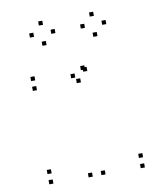

<svg xmlns="http://www.w3.org/2000/svg" viewBox="-86 -835 791 916"><g transform="rotate(-10 310.0 -377.0)"><path d="M351 -491V-511H331V-491ZM341.5 -500V-520H321.5V-500ZM98.5 -490V-510H78.5V-490ZM98.5 -442.5V-462.5H78.5V-442.5ZM311.5 -442.5V-462.5H291.5V-442.5ZM289 -470V-490H269V-470ZM289 10V-10H269V10ZM351 10V-10H331V10ZM541.5 10V-10H521.5V10ZM541.5 -39.5V-59.5H521.5V-39.5ZM98.5 -39.5V-59.5H78.5V-39.5ZM98.5 10V-10H78.5V10ZM232.5 -695.5V-715.5H212.5V-695.5ZM181 -744.5V-764.5H161V-744.5ZM129 -695.5V-715.5H109V-695.5ZM181 -646.5V-666.5H161V-646.5ZM479 -695.5V-715.5H459V-695.5ZM427.5 -744.5V-764.5H407.5V-744.5ZM375.5 -695.5V-715.5H355.5V-695.5ZM427.5 -646.5V-666.5H407.5V-646.5Z"/></g></svg>

Font: Monaspace Neon Dots Var
Style: Regular
Weight: 400
Designer: Riley Cran and the Lettermatic Team
Version: Version 1.100 (Monaspace Neon Dots)